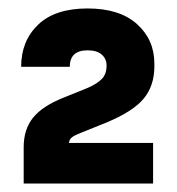

<svg xmlns="http://www.w3.org/2000/svg" viewBox="-20 -854 419 454"><path d="M130 -623 187 -646Q210 -656 221 -667.5Q232 -679 232 -699Q232 -715 220.5 -725Q209 -735 187 -735Q145 -735 145 -696H30Q30 -757 70 -795.5Q110 -834 187 -834Q263 -834 304 -797Q345 -760 345 -704V-697Q345 -651 319.5 -620.5Q294 -590 231 -564L174 -541Q158 -535 151 -530Q144 -525 143 -516H342V-420H36V-506Q36 -548 58 -575.5Q80 -603 130 -623Z"/></svg>

Font: Sora-SIA ExtraBold
Style: Regular
Weight: 800
Designer: Jonathan Barnbrook, Julián Moncada
Foundry: Barnbrook Fonts
Version: Version 2.000